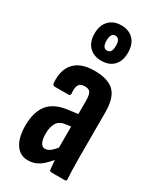

<svg xmlns="http://www.w3.org/2000/svg" viewBox="-190 -800 725 870"><g transform="rotate(30 173.0 -365.0)"><path d="M233 0Q224 0 223 -10Q221 -27 219 -52.5Q217 -78 216 -98L207 -110V-358Q207 -390 199.5 -402Q192 -414 170 -414Q148 -414 139.5 -400.5Q131 -387 134 -355Q135 -344 124 -344H52Q41 -344 40 -358Q35 -424 69 -460.5Q103 -497 173 -497Q245 -497 277 -465Q309 -433 309 -357V-125Q309 -82 310 -55Q311 -28 312 -12Q313 0 305 0ZM113 6Q71 6 48 -29Q25 -64 25 -126Q25 -195 56 -235Q87 -275 159 -284L215 -291V-226L179 -221Q151 -218 137 -197.5Q123 -177 123 -139Q123 -110 131 -94Q139 -78 154 -78Q169 -78 184 -90.5Q199 -103 221 -133L229 -69Q196 -28 171 -11Q146 6 113 6ZM175 -551Q136 -551 112 -575Q88 -599 88 -643Q88 -687 112 -711.5Q136 -736 175 -736Q216 -736 239.5 -711.5Q263 -687 263 -643Q263 -599 239.5 -575Q216 -551 175 -551ZM175 -604Q200 -604 200 -643Q200 -682 175 -682Q151 -682 151 -643Q151 -604 175 -604Z"/></g></svg>

Font: Sofia Sans Extra Condensed
Style: Bold
Weight: 700
Designer: Botio Nikoltchev, Ani Petrova
Foundry: lettersoup
Version: Version 4.101